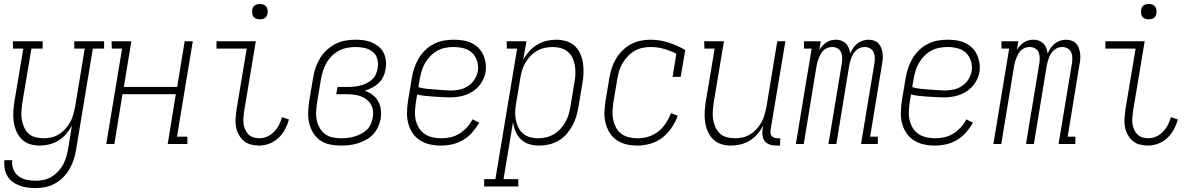

<svg xmlns="http://www.w3.org/2000/svg" viewBox="-20 -729 6040 972"><path d="M161 223Q140 223 119 220.5Q98 218 78.5 210.5Q59 203 43 191Q27 179 17 161.5Q7 144 3.5 123.5Q0 103 2 82H42Q39 106 47.5 127.5Q56 149 73.5 162.5Q91 176 114 181Q137 186 161 186Q181 186 201.5 181.5Q222 177 240.5 166Q259 155 274.5 138.5Q290 122 300 103.5Q310 85 315.5 65Q321 45 325 24L344 -93Q332 -71 315 -51Q298 -31 276 -17.5Q254 -4 229.5 2Q205 8 181 8Q155 8 131 0.5Q107 -7 90 -24Q73 -41 63 -64Q53 -87 49.5 -112Q46 -137 47.5 -163Q49 -189 53 -215L98 -483H46L45 -520H196V-483H139L93 -209Q90 -188 88.5 -166.5Q87 -145 90 -125Q93 -105 101.5 -86Q110 -67 124 -53.5Q138 -40 158.5 -34.5Q179 -29 201 -29Q220 -29 240 -33.5Q260 -38 278 -49Q296 -60 310.5 -76Q325 -92 335 -110Q345 -128 350.5 -147.5Q356 -167 360 -187L409 -483H356V-520H507V-483H450L365 30Q361 55 353 79.5Q345 104 332 126.5Q319 149 300.5 168Q282 187 258.5 200Q235 213 210.5 218Q186 223 161 223Z M518 0 598 -483H546L545 -520H645L607 -289H877L915 -520H956L876 -37H928L929 0H829L870 -252H600L559 0Z M1292 8Q1270 8 1249.5 2.5Q1229 -3 1214 -16Q1199 -29 1189 -47Q1179 -65 1175 -86Q1171 -107 1172.5 -128.5Q1174 -150 1177 -172L1229 -483H1076V-520H1275L1216 -166Q1214 -150 1212.5 -134Q1211 -118 1213 -103Q1215 -88 1221 -74Q1227 -60 1237 -49.5Q1247 -39 1262 -34Q1277 -29 1293 -29Q1313 -29 1332.5 -37.5Q1352 -46 1367.5 -62Q1383 -78 1392.5 -97Q1402 -116 1408 -136L1443 -124Q1436 -99 1423 -74.5Q1410 -50 1390 -31Q1370 -12 1344 -2Q1318 8 1292 8ZM1296 -631Q1286 -631 1277.5 -634Q1269 -637 1263.5 -644Q1258 -651 1257 -660.5Q1256 -670 1257 -680Q1258 -686 1261 -692Q1264 -698 1270 -702Q1276 -706 1282.5 -707.5Q1289 -709 1295 -709Q1305 -709 1313.5 -706Q1322 -703 1327.5 -696Q1333 -689 1334.5 -679.5Q1336 -670 1334 -660Q1333 -654 1330 -648Q1327 -642 1321.5 -638Q1316 -634 1309 -632.5Q1302 -631 1296 -631Z M1706 8Q1678 8 1650.5 2.5Q1623 -3 1601.5 -18Q1580 -33 1566 -55.5Q1552 -78 1545.5 -104.5Q1539 -131 1540 -159Q1541 -187 1545 -215L1565 -335Q1569 -361 1577.5 -386Q1586 -411 1600 -434Q1614 -457 1634.5 -476Q1655 -495 1679 -507Q1703 -519 1728.5 -523.5Q1754 -528 1779 -528Q1801 -528 1822.5 -525Q1844 -522 1862.5 -514Q1881 -506 1897 -493Q1913 -480 1922 -462Q1931 -444 1933.5 -422.5Q1936 -401 1932 -379Q1929 -360 1920.5 -341.5Q1912 -323 1897.5 -309Q1883 -295 1864.5 -285.5Q1846 -276 1827 -270Q1849 -262 1866.5 -248.5Q1884 -235 1894.5 -216Q1905 -197 1908 -174Q1911 -151 1907 -127Q1903 -106 1893.5 -85.5Q1884 -65 1868.5 -48.5Q1853 -32 1832.5 -21Q1812 -10 1791 -3.5Q1770 3 1748.5 5.5Q1727 8 1706 8ZM1708 -29Q1724 -29 1741 -31Q1758 -33 1774.5 -38Q1791 -43 1807 -51Q1823 -59 1836.5 -71.5Q1850 -84 1857 -100.5Q1864 -117 1867 -133Q1870 -152 1868 -169.5Q1866 -187 1857 -201.5Q1848 -216 1835 -226Q1822 -236 1805.5 -242Q1789 -248 1771 -250Q1753 -252 1735 -252H1682L1689 -289H1742Q1758 -289 1773.5 -290.5Q1789 -292 1804.5 -296Q1820 -300 1835.5 -307.5Q1851 -315 1863.5 -326.5Q1876 -338 1883 -353.5Q1890 -369 1892 -384Q1896 -408 1890 -430.5Q1884 -453 1866.5 -467Q1849 -481 1826 -486Q1803 -491 1780 -491Q1759 -491 1737.5 -487Q1716 -483 1696 -472.5Q1676 -462 1660 -446Q1644 -430 1633 -411Q1622 -392 1615.5 -371Q1609 -350 1605 -329L1585 -209Q1582 -187 1580.5 -164.5Q1579 -142 1583.5 -121Q1588 -100 1598.5 -81.5Q1609 -63 1625.5 -50.5Q1642 -38 1663.5 -33.5Q1685 -29 1708 -29Z M2213 8Q2184 8 2156.5 2Q2129 -4 2106.5 -18.5Q2084 -33 2069 -55Q2054 -77 2047 -103.5Q2040 -130 2040.5 -158.5Q2041 -187 2045 -215L2065 -335Q2069 -360 2077.5 -385Q2086 -410 2099.5 -433Q2113 -456 2132.5 -475Q2152 -494 2176.5 -506.5Q2201 -519 2226.5 -523.5Q2252 -528 2276 -528Q2300 -528 2323 -524.5Q2346 -521 2366 -511.5Q2386 -502 2401.5 -487Q2417 -472 2426 -452Q2435 -432 2438.5 -409Q2442 -386 2438 -363Q2433 -334 2415.5 -308Q2398 -282 2372 -265.5Q2346 -249 2317 -242.5Q2288 -236 2259 -236Q2238 -236 2216.5 -237.5Q2195 -239 2174.5 -240Q2154 -241 2132.5 -243.5Q2111 -246 2092 -251L2085 -209Q2082 -187 2081 -164Q2080 -141 2085 -120Q2090 -99 2101 -81Q2112 -63 2129.5 -51Q2147 -39 2169 -34Q2191 -29 2213 -29Q2237 -29 2260.5 -34Q2284 -39 2305 -52Q2326 -65 2343.5 -84Q2361 -103 2372 -125L2406 -108Q2391 -82 2371 -59Q2351 -36 2325 -20.5Q2299 -5 2270 1.5Q2241 8 2213 8ZM2266 -271Q2287 -271 2309 -276Q2331 -281 2350.5 -294Q2370 -307 2382.5 -327Q2395 -347 2399 -368Q2403 -395 2395.5 -419.5Q2388 -444 2370.5 -461Q2353 -478 2328 -484.5Q2303 -491 2277 -491Q2256 -491 2235 -487Q2214 -483 2194.5 -472.5Q2175 -462 2159 -445.5Q2143 -429 2132 -410Q2121 -391 2115 -370.5Q2109 -350 2105 -329L2098 -288Q2117 -282 2138.5 -279.5Q2160 -277 2181 -276Q2202 -275 2223.5 -273Q2245 -271 2266 -271Z M2431 215V178H2488L2598 -483H2546L2545 -520H2645L2629 -426Q2641 -449 2659 -469Q2677 -489 2699 -502.5Q2721 -516 2746 -522Q2771 -528 2796 -528Q2822 -528 2847 -520.5Q2872 -513 2889.5 -496.5Q2907 -480 2917.5 -457Q2928 -434 2931.5 -409Q2935 -384 2934 -357.5Q2933 -331 2928 -305L2908 -185Q2904 -161 2896.5 -137Q2889 -113 2876.5 -90.5Q2864 -68 2846.5 -48.5Q2829 -29 2806 -16Q2783 -3 2758.5 2.5Q2734 8 2710 8Q2684 8 2660 1Q2636 -6 2618 -23Q2600 -40 2590.5 -62.5Q2581 -85 2577 -110L2529 178H2604V215ZM2704 -29Q2724 -29 2744 -33.5Q2764 -38 2783 -49Q2802 -60 2817 -76.5Q2832 -93 2842.5 -111.5Q2853 -130 2859 -150Q2865 -170 2868 -191L2888 -311Q2892 -332 2893 -353.5Q2894 -375 2890.5 -396Q2887 -417 2878.5 -435.5Q2870 -454 2854.5 -467Q2839 -480 2819 -485.5Q2799 -491 2777 -491Q2757 -491 2737 -486.5Q2717 -482 2698.5 -471.5Q2680 -461 2665 -445Q2650 -429 2639.5 -411Q2629 -393 2623 -373Q2617 -353 2614 -333L2594 -213Q2590 -191 2588.5 -169.5Q2587 -148 2590.5 -127Q2594 -106 2602.5 -87Q2611 -68 2626 -54.5Q2641 -41 2661.5 -35Q2682 -29 2704 -29Z M3207 8Q3179 8 3152 2Q3125 -4 3103 -19Q3081 -34 3067 -56Q3053 -78 3046 -104.5Q3039 -131 3040 -159Q3041 -187 3045 -215L3065 -335Q3069 -360 3077 -384.5Q3085 -409 3098.5 -431.5Q3112 -454 3131 -473Q3150 -492 3173 -504.5Q3196 -517 3221.5 -522.5Q3247 -528 3271 -528Q3320 -528 3364.5 -513.5Q3409 -499 3449 -476L3426 -340H3385L3404 -457Q3375 -472 3341.5 -481.5Q3308 -491 3273 -491Q3252 -491 3231.5 -486.5Q3211 -482 3192 -471Q3173 -460 3158 -444Q3143 -428 3131.5 -409Q3120 -390 3114.5 -370Q3109 -350 3105 -329L3085 -209Q3082 -187 3081 -164.5Q3080 -142 3084.5 -121.5Q3089 -101 3099 -82.5Q3109 -64 3126 -51.5Q3143 -39 3164.5 -34Q3186 -29 3208 -29Q3235 -29 3262 -37Q3289 -45 3312 -63Q3335 -81 3351 -105.5Q3367 -130 3377 -156L3411 -143Q3400 -112 3380.5 -83Q3361 -54 3333.5 -32.5Q3306 -11 3272.5 -1.5Q3239 8 3207 8Z M3681 8Q3655 8 3631 0.5Q3607 -7 3590 -24Q3573 -41 3563 -64Q3553 -87 3549.5 -112Q3546 -137 3547.5 -163Q3549 -189 3553 -215L3598 -483H3546L3545 -520H3645L3593 -209Q3590 -188 3588.5 -166.5Q3587 -145 3590 -125Q3593 -105 3601.5 -86Q3610 -67 3624 -53.5Q3638 -40 3658.5 -34.5Q3679 -29 3701 -29Q3720 -29 3740 -33.5Q3760 -38 3778 -49Q3796 -60 3810.5 -76Q3825 -92 3835 -110Q3845 -128 3850.5 -147.5Q3856 -167 3860 -187L3915 -520H3956L3881 -71Q3880 -63 3881 -54.5Q3882 -46 3887 -40Q3892 -34 3900.5 -31.5Q3909 -29 3917 -29H3930L3929 8H3910Q3894 8 3879 3.5Q3864 -1 3854 -12Q3844 -23 3841 -39Q3838 -55 3840 -71L3844 -93Q3832 -71 3815 -51Q3798 -31 3776 -17.5Q3754 -4 3729.5 2Q3705 8 3681 8Z M4009 0 4089 -483H4050V-520H4135L4128 -476Q4134 -487 4143.5 -497Q4153 -507 4164 -514.5Q4175 -522 4187.5 -525Q4200 -528 4212 -528Q4227 -528 4240 -523Q4253 -518 4262.5 -508.5Q4272 -499 4277 -485.5Q4282 -472 4284 -458Q4290 -472 4298.5 -485Q4307 -498 4319.5 -508Q4332 -518 4347 -523Q4362 -528 4377 -528Q4391 -528 4404.5 -523.5Q4418 -519 4427 -509.5Q4436 -500 4441 -487Q4446 -474 4448 -460Q4450 -446 4449 -431.5Q4448 -417 4445 -403L4385 -37H4424V0H4339L4407 -410Q4409 -424 4408.5 -438.5Q4408 -453 4402.5 -465Q4397 -477 4384.5 -484Q4372 -491 4358 -491Q4347 -491 4336.5 -487.5Q4326 -484 4317 -476.5Q4308 -469 4301.5 -459Q4295 -449 4291 -438.5Q4287 -428 4284 -417.5Q4281 -407 4279 -396L4214 0H4174L4242 -410Q4244 -424 4243.5 -438.5Q4243 -453 4237.5 -465Q4232 -477 4220 -484Q4208 -491 4193 -491Q4182 -491 4171.5 -487.5Q4161 -484 4152 -476.5Q4143 -469 4137 -459Q4131 -449 4126.5 -438.5Q4122 -428 4119 -417.5Q4116 -407 4114 -396L4049 0Z M4713 8Q4684 8 4656.5 2Q4629 -4 4606.5 -18.5Q4584 -33 4569 -55Q4554 -77 4547 -103.5Q4540 -130 4540.5 -158.5Q4541 -187 4545 -215L4565 -335Q4569 -360 4577.5 -385Q4586 -410 4599.5 -433Q4613 -456 4632.5 -475Q4652 -494 4676.5 -506.5Q4701 -519 4726.5 -523.5Q4752 -528 4776 -528Q4800 -528 4823 -524.5Q4846 -521 4866 -511.5Q4886 -502 4901.5 -487Q4917 -472 4926 -452Q4935 -432 4938.5 -409Q4942 -386 4938 -363Q4933 -334 4915.5 -308Q4898 -282 4872 -265.5Q4846 -249 4817 -242.5Q4788 -236 4759 -236Q4738 -236 4716.5 -237.5Q4695 -239 4674.5 -240Q4654 -241 4632.5 -243.5Q4611 -246 4592 -251L4585 -209Q4582 -187 4581 -164Q4580 -141 4585 -120Q4590 -99 4601 -81Q4612 -63 4629.5 -51Q4647 -39 4669 -34Q4691 -29 4713 -29Q4737 -29 4760.5 -34Q4784 -39 4805 -52Q4826 -65 4843.5 -84Q4861 -103 4872 -125L4906 -108Q4891 -82 4871 -59Q4851 -36 4825 -20.5Q4799 -5 4770 1.5Q4741 8 4713 8ZM4766 -271Q4787 -271 4809 -276Q4831 -281 4850.5 -294Q4870 -307 4882.5 -327Q4895 -347 4899 -368Q4903 -395 4895.5 -419.5Q4888 -444 4870.5 -461Q4853 -478 4828 -484.5Q4803 -491 4777 -491Q4756 -491 4735 -487Q4714 -483 4694.5 -472.5Q4675 -462 4659 -445.5Q4643 -429 4632 -410Q4621 -391 4615 -370.5Q4609 -350 4605 -329L4598 -288Q4617 -282 4638.5 -279.5Q4660 -277 4681 -276Q4702 -275 4723.5 -273Q4745 -271 4766 -271Z M5009 0 5089 -483H5050V-520H5135L5128 -476Q5134 -487 5143.5 -497Q5153 -507 5164 -514.5Q5175 -522 5187.5 -525Q5200 -528 5212 -528Q5227 -528 5240 -523Q5253 -518 5262.5 -508.5Q5272 -499 5277 -485.5Q5282 -472 5284 -458Q5290 -472 5298.5 -485Q5307 -498 5319.5 -508Q5332 -518 5347 -523Q5362 -528 5377 -528Q5391 -528 5404.5 -523.5Q5418 -519 5427 -509.5Q5436 -500 5441 -487Q5446 -474 5448 -460Q5450 -446 5449 -431.5Q5448 -417 5445 -403L5385 -37H5424V0H5339L5407 -410Q5409 -424 5408.5 -438.5Q5408 -453 5402.5 -465Q5397 -477 5384.5 -484Q5372 -491 5358 -491Q5347 -491 5336.5 -487.5Q5326 -484 5317 -476.5Q5308 -469 5301.5 -459Q5295 -449 5291 -438.5Q5287 -428 5284 -417.5Q5281 -407 5279 -396L5214 0H5174L5242 -410Q5244 -424 5243.5 -438.5Q5243 -453 5237.5 -465Q5232 -477 5220 -484Q5208 -491 5193 -491Q5182 -491 5171.5 -487.5Q5161 -484 5152 -476.5Q5143 -469 5137 -459Q5131 -449 5126.5 -438.5Q5122 -428 5119 -417.5Q5116 -407 5114 -396L5049 0Z M5792 8Q5770 8 5749.5 2.5Q5729 -3 5714 -16Q5699 -29 5689 -47Q5679 -65 5675 -86Q5671 -107 5672.5 -128.5Q5674 -150 5677 -172L5729 -483H5576V-520H5775L5716 -166Q5714 -150 5712.5 -134Q5711 -118 5713 -103Q5715 -88 5721 -74Q5727 -60 5737 -49.5Q5747 -39 5762 -34Q5777 -29 5793 -29Q5813 -29 5832.5 -37.5Q5852 -46 5867.5 -62Q5883 -78 5892.5 -97Q5902 -116 5908 -136L5943 -124Q5936 -99 5923 -74.5Q5910 -50 5890 -31Q5870 -12 5844 -2Q5818 8 5792 8ZM5796 -631Q5786 -631 5777.5 -634Q5769 -637 5763.5 -644Q5758 -651 5757 -660.5Q5756 -670 5757 -680Q5758 -686 5761 -692Q5764 -698 5770 -702Q5776 -706 5782.5 -707.5Q5789 -709 5795 -709Q5805 -709 5813.5 -706Q5822 -703 5827.5 -696Q5833 -689 5834.5 -679.5Q5836 -670 5834 -660Q5833 -654 5830 -648Q5827 -642 5821.5 -638Q5816 -634 5809 -632.5Q5802 -631 5796 -631Z"/></svg>

Font: Iosevka Curly Slab Extralight
Style: Italic
Weight: 200
Italic angle: -9°
Monospace: yes
Designer: Belleve Invis
Foundry: Belleve Invis
Version: Version 22.1.2; ttfautohint (v1.8.4)